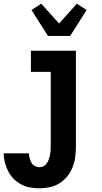

<svg xmlns="http://www.w3.org/2000/svg" viewBox="-29 -794 549 1037"><path d="M184 223Q159 223 133.5 218.5Q108 214 85.5 202Q63 190 45 172Q27 154 15.5 131.5Q4 109 -2.5 84Q-9 59 -9 34H127Q128 47 131 60Q134 73 140.5 84.5Q147 96 159 102.5Q171 109 184 109Q196 109 206.5 103.5Q217 98 223.5 88.5Q230 79 234 68Q238 57 240.5 46Q243 35 244 23.5Q245 12 245 0V-406H138V-520H381V0Q381 28 377 56Q373 84 362.5 110.5Q352 137 334 159Q316 181 292 196Q268 211 240 217Q212 223 184 223ZM230 -600 141 -740 194 -774 290 -667 386 -774 439 -740 350 -600Z"/></svg>

Font: Iosevka SS18 Heavy
Style: Regular
Weight: 900
Monospace: yes
Designer: Belleve Invis
Foundry: Belleve Invis
Version: Version 25.1.1; ttfautohint (v1.8.4)